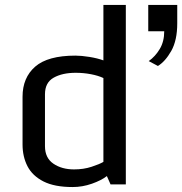

<svg xmlns="http://www.w3.org/2000/svg" viewBox="-20 -755 746 786"><path d="M72.3 -163.6V-358.9Q72.3 -437 124 -482.2Q175.8 -527.3 288.6 -527.3Q313 -527.3 346.2 -522Q379.4 -516.6 403.3 -507.8V-734.9H495.1V0H432.6L417.5 -34.2Q395 -16.6 356.2 -2.9Q317.4 10.7 277.3 10.7Q203.1 10.7 158 -12.2Q112.8 -35.2 92.5 -74.5Q72.3 -113.8 72.3 -163.6ZM403.3 -92.3V-435.5Q382.8 -445.3 352.3 -451.2Q321.8 -457 289.6 -457Q235.4 -457 199.7 -437Q164.1 -417 164.1 -369.1V-156.7Q164.1 -108.4 198.5 -85Q232.9 -61.5 283.2 -61.5Q322.3 -61.5 355 -72.3Q387.7 -83 403.3 -92.3ZM588.9 -504.9Q615.7 -523.9 634 -554.4Q652.3 -585 652.3 -627H586.9V-734.9H705.6V-659.7Q705.6 -589.8 681.2 -546.6Q656.7 -503.4 626.5 -484.9Z"/></svg>

Font: Monda
Style: Regular
Weight: 400
Designer: Vernon Adams
Foundry: Vernon Adams
Version: Version 2.100; ttfautohint (v1.8.3)